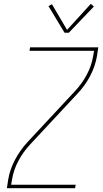

<svg xmlns="http://www.w3.org/2000/svg" viewBox="-20 -982 540 1002"><path d="M16 0 23 -46Q32 -99 59 -149.5Q86 -200 125 -242L370 -505Q407 -544 432.5 -591.5Q458 -639 466 -689L471 -717H134L137 -735H493L486 -689Q477 -636 450.5 -585.5Q424 -535 384 -493L139 -230Q102 -191 76.5 -143.5Q51 -96 43 -46L38 -18H375L372 0ZM339 -811H317L233 -950L251 -960L330 -826L454 -962L470 -948Z"/></svg>

Font: Iosevka Curly Thin Oblique
Style: Regular
Weight: 100
Italic angle: -9°
Monospace: yes
Designer: Belleve Invis
Foundry: Belleve Invis
Version: Version 11.1.0; ttfautohint (v1.8.3)